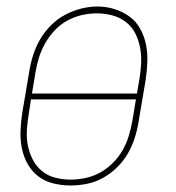

<svg xmlns="http://www.w3.org/2000/svg" viewBox="-20 -561 540 589"><path d="M195 8Q169 8 143 1.5Q117 -5 97 -20.5Q77 -36 64.5 -58.5Q52 -81 47 -106.5Q42 -132 43 -159Q44 -186 48 -213L70 -343Q74 -368 82 -393Q90 -418 103.5 -441Q117 -464 136.5 -483.5Q156 -503 179.5 -515.5Q203 -528 228.5 -534.5Q254 -541 279 -541Q306 -541 331.5 -533Q357 -525 377.5 -510Q398 -495 410.5 -472Q423 -449 428 -423.5Q433 -398 432 -371Q431 -344 427 -317L405 -187Q401 -162 393 -137Q385 -112 371.5 -89Q358 -66 338.5 -47Q319 -28 295.5 -15Q272 -2 246.5 3Q221 8 195 8ZM78 -274H400L408 -320Q412 -344 413 -368.5Q414 -393 409.5 -416Q405 -439 394.5 -459.5Q384 -480 365.5 -494Q347 -508 324 -514Q301 -520 277 -520Q253 -520 230 -514.5Q207 -509 186 -497.5Q165 -486 148 -468Q131 -450 119 -429Q107 -408 100 -385.5Q93 -363 89 -340ZM196 -10Q219 -10 242.5 -15Q266 -20 287 -31.5Q308 -43 326 -61Q344 -79 356 -100Q368 -121 375 -144Q382 -167 386 -190L397 -256H75L68 -210Q64 -186 62.5 -161.5Q61 -137 65.5 -114.5Q70 -92 80.5 -71.5Q91 -51 108.5 -36.5Q126 -22 149 -16Q172 -10 196 -10Z"/></svg>

Font: Iosevka Slab Thin
Style: Italic
Weight: 100
Italic angle: -9°
Monospace: yes
Designer: Belleve Invis
Foundry: Belleve Invis
Version: Version 11.1.1; ttfautohint (v1.8.3)